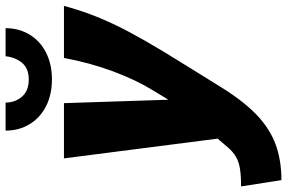

<svg xmlns="http://www.w3.org/2000/svg" viewBox="-242 -584 1004 671"><g transform="rotate(-90 259.5 -248.0)"><path d="M-56 93Q-18 93 6.5 89Q31 85 48.5 74.5Q66 64 82 45L111 11L42 -526H235L247 -161L281 -217Q317 -276 346.5 -355.5Q376 -435 393 -526H575Q562 -478 546 -435Q530 -392 508 -346Q486 -300 452.5 -241.5Q419 -183 369 -103L289 26Q241 103 193 148.5Q145 194 90 214Q35 234 -34 234ZM318 -568Q265 -568 224.5 -588.5Q184 -609 161.5 -646Q139 -683 139 -730H237Q237 -697 257.5 -673Q278 -649 318 -649Q356 -649 375.5 -672Q395 -695 399 -730H497Q497 -683 474.5 -646Q452 -609 411.5 -588.5Q371 -568 318 -568Z"/></g></svg>

Font: Raleway Black
Style: Italic
Weight: 900
Italic angle: -12°
Designer: Matt McInerney, Pablo Impallari, Rodrigo Fuenzalida
Foundry: Matt McInerney, Pablo Impallari, Rodrigo Fuenzalida
Version: Version 4.101;RELEASE